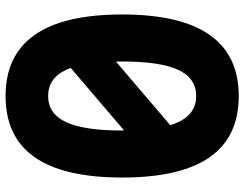

<svg xmlns="http://www.w3.org/2000/svg" viewBox="-114 -745 878 690"><g transform="rotate(90 325.0 -400.0)"><path d="M325 19Q179 19 105.5 -85.5Q32 -190 32 -400Q32 -610 105.5 -714.5Q179 -819 325 -819Q472 -819 545 -714.5Q618 -610 618 -400Q618 -190 545 -85.5Q472 19 325 19ZM325 -134Q389 -134 419 -198.5Q449 -263 449 -400Q449 -537 419 -601.5Q389 -666 325 -666Q261 -666 231 -601.5Q201 -537 201 -400Q201 -263 231 -198.5Q261 -134 325 -134ZM149 -333 519 -649V-467L149 -151Z"/></g></svg>

Font: Martian Mono SemiCondensed
Style: Bold
Weight: 700
Width: 4
Designer: Roman Shamin
Foundry: Evil Martians
Version: Version 1.000